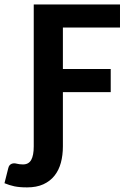

<svg xmlns="http://www.w3.org/2000/svg" viewBox="-96 -668 575 849"><path d="M53.2 -648.4H434.6V-546.4H182.1V-362.8H393.6V-260.7H182.1V-20.5Q182.1 18.6 173.1 51.8Q164.1 85 144.8 109.1Q125.5 133.3 95.5 147Q65.4 160.6 23.9 160.6Q6.3 160.6 -7.3 159.4Q-21 158.2 -32.7 155.8Q-44.4 153.3 -54.9 149.9Q-65.4 146.5 -76.2 142.1L-59.6 76.2Q-57.6 67.4 -53.5 62.7Q-49.3 58.1 -44.2 56.2Q-39.1 54.2 -33.4 54.2Q-27.8 54.2 -22.5 55.7Q-17.1 57.1 -9.8 58.1Q-2.4 59.1 5.4 59.1Q30.8 59.1 42 39.1Q53.2 19 53.2 -20.5Z"/></svg>

Font: Carlito
Style: Bold
Weight: 700
Designer: Lukasz Dziedzic
Foundry: tyPoland Lukasz Dziedzic
Version: Version 1.104